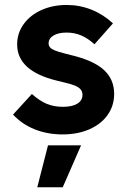

<svg xmlns="http://www.w3.org/2000/svg" viewBox="-20 -538 522 788"><path d="M33.6 -67.8 110.9 -152.3Q142.2 -124.2 171.7 -111.9Q201.2 -99.6 238.1 -99.6Q276.6 -99.6 297.6 -112.7Q318.5 -125.7 318.5 -148.6Q318.5 -161.6 311.2 -170.6Q304 -179.7 287.2 -186.7Q270.5 -193.6 238.7 -200.9L213.9 -206.9Q132.4 -226.6 91.4 -263.7Q50.4 -300.8 50.4 -355.7Q50.4 -401.9 77.1 -439Q103.9 -476.1 150.3 -496.9Q196.7 -517.6 254 -517.6Q307.3 -517.6 355.8 -498.1Q404.3 -478.7 443.6 -442.1L367.7 -356.2Q341.2 -380.6 313.6 -392.4Q286 -404.3 253.2 -404.3Q219.6 -404.3 199.6 -392.3Q179.5 -380.3 179.5 -359.9Q179.5 -350.2 185.8 -343.2Q192 -336.2 205.6 -330.8Q219.2 -325.3 243.4 -319.1L270 -312.2Q362.3 -290.7 405.4 -251.9Q448.5 -213 448.5 -152.8Q448.5 -104.4 422 -66.6Q395.5 -28.9 347.3 -7.6Q299.1 13.7 236.5 13.7Q174.9 13.7 122.3 -7.3Q69.8 -28.3 33.6 -67.8ZM237.5 230.5H133L177 58.6H312.7Z"/></svg>

Font: Wanted Sans Variable
Style: Regular
Weight: 400
Designer: Original Design by Kil Hyung-jin and Kang Hanbin, Wanted Lab, Inc; Hangeul from Source Han Sans by Jang Soo-young and Ka
Foundry: Wanted Lab, Inc.
Version: Version 1.003;Glyphs 3.2 (3227)